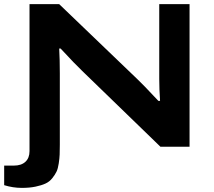

<svg xmlns="http://www.w3.org/2000/svg" viewBox="-45 -707 1030 925"><path d="M60.1 198.2Q17.6 198.2 -24.9 185.1V90.8H22Q57.6 90.8 77.4 72.5Q97.2 54.2 97.2 21V-687H240.2L616.2 -326.2Q640.1 -304.2 717.8 -221.2H726.1Q722.2 -278.8 722.2 -326.2V-687H868.2V0H728L351.1 -365.2Q317.4 -397 247.1 -473.1H240.2Q243.2 -418.9 243.2 -353V-9.8Q243.2 20 242.4 37.8Q241.7 55.7 238 80.3Q234.4 105 227.3 119.9Q220.2 134.8 206.8 151.6Q193.4 168.5 174.3 177.2Q155.3 186 126.5 192.1Q97.7 198.2 60.1 198.2Z"/></svg>

Font: Archivo Expanded SemiBold
Style: Regular
Weight: 600
Width: 7
Designer: Hector Gatti
Foundry: Omnibus-Type
Version: Version 2.001